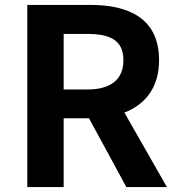

<svg xmlns="http://www.w3.org/2000/svg" viewBox="-20 -761 722 781"><path d="M239 -397V-623H335C430 -623 482 -596 482 -516C482 -437 430 -397 335 -397ZM494 0H659L486 -303C571 -336 627 -405 627 -516C627 -686 504 -741 348 -741H91V0H239V-280H342Z"/></svg>

Font: Noto Sans TC
Style: Bold
Weight: 700
Designer: Ryoko NISHIZUKA 西塚涼子 (kana, bopomofo & ideographs); Paul D. Hunt (Latin, Greek & Cyrillic); Sandoll Communications 산돌커뮤니
Foundry: Adobe
Version: Version 2.004;hotconv 1.0.118;makeotfexe 2.5.65603